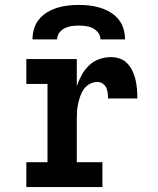

<svg xmlns="http://www.w3.org/2000/svg" viewBox="-20 -760 640 780"><path d="M87 0V-101H173V-419H87V-520H292V-410Q300 -434 312 -455.5Q324 -477 341.5 -494Q359 -511 382.5 -519.5Q406 -528 431 -528Q450 -528 468 -521.5Q486 -515 498.5 -501Q511 -487 519 -470Q527 -453 531 -434.5Q535 -416 536.5 -397.5Q538 -379 538 -360H419Q419 -371 417.5 -382.5Q416 -394 411.5 -404Q407 -414 397 -420.5Q387 -427 376 -427Q360 -427 345.5 -419.5Q331 -412 321.5 -399Q312 -386 306.5 -370.5Q301 -355 297.5 -339.5Q294 -324 293 -308Q292 -292 292 -276V-101H396V0ZM112 -600Q112 -622 118.5 -643.5Q125 -665 139 -682Q153 -699 172.5 -710.5Q192 -722 213 -728.5Q234 -735 256 -737.5Q278 -740 300 -740Q322 -740 344 -737.5Q366 -735 387 -728.5Q408 -722 427.5 -710.5Q447 -699 461 -682Q475 -665 481.5 -643.5Q488 -622 488 -600H388Q388 -615 379 -627Q370 -639 357 -645.5Q344 -652 329.5 -654Q315 -656 300 -656Q285 -656 270.5 -654Q256 -652 243 -645.5Q230 -639 221 -627Q212 -615 212 -600Z"/></svg>

Font: Iosevka HT Extended
Style: Bold
Weight: 700
Width: 7
Monospace: yes
Designer: Belleve Invis
Foundry: Belleve Invis
Version: Version 32.3.0; ttfautohint (v1.8.4)